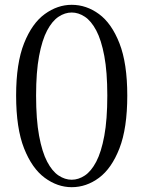

<svg xmlns="http://www.w3.org/2000/svg" viewBox="-20 -763 597 798"><path d="M278 15Q219 15 166 -24Q113 -63 80 -146.5Q47 -230 47 -366Q47 -500 80 -583Q113 -666 166 -704.5Q219 -743 278 -743Q339 -743 391.5 -704.5Q444 -666 476.5 -583Q509 -500 509 -366Q509 -230 476.5 -146.5Q444 -63 391.5 -24Q339 15 278 15ZM278 -16Q306 -16 332.5 -33.5Q359 -51 380 -91Q401 -131 413.5 -198.5Q426 -266 426 -366Q426 -464 413.5 -530.5Q401 -597 380 -636.5Q359 -676 332.5 -693.5Q306 -711 278 -711Q250 -711 223.5 -693.5Q197 -676 176 -636.5Q155 -597 142.5 -530.5Q130 -464 130 -366Q130 -266 142.5 -198.5Q155 -131 176 -91Q197 -51 223.5 -33.5Q250 -16 278 -16Z"/></svg>

Font: Noto Serif JP ExtraLight
Style: Regular
Weight: 400
Version: Version 2.003-H1;hotconv 1.1.1;makeotfexe 2.6.0